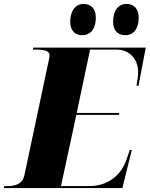

<svg xmlns="http://www.w3.org/2000/svg" viewBox="-54 -956 761 976"><path d="M584 -777C616 -777 651 -800 651 -867C651 -913 625 -936 589 -936C546 -936 521 -900 521 -846C521 -800 545 -777 584 -777ZM365 -777C398 -777 433 -800 433 -867C433 -913 408 -936 370 -936C329 -936 303 -900 303 -846C303 -800 327 -777 365 -777ZM-34 0H568L616 -194H606L588 -142C573 -98 523 -10 398 -10H256L334 -372H551L552 -382H336L404 -704H538C606 -704 648 -653 648 -591C648 -570 646 -555 640 -520H650L687 -714H115L113 -704H126C169 -704 198 -698 198 -675C198 -667 195 -656 193 -645L70 -65C60 -19 22 -10 -19 -10H-32Z"/></svg>

Font: Noto Serif Display Black
Style: Italic
Weight: 900
Italic angle: -12°
Designer: Monotype Design Team
Foundry: Monotype Imaging Inc.
Version: Version 2.009